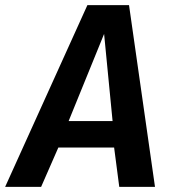

<svg xmlns="http://www.w3.org/2000/svg" viewBox="-55 -727 676 747"><path d="M-35 0 285 -707H447L548 0H409L389 -153H172L105 0ZM212 -256H383L350 -595Z"/></svg>

Font: Georama ExtraCondensed Thin SemiBold
Style: Italic
Weight: 600
Italic angle: -9°
Version: Version 1.001